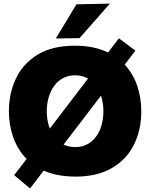

<svg xmlns="http://www.w3.org/2000/svg" viewBox="-20 -988 852 1090"><path d="M409.5 14.5Q310 14.5 238 -15.2Q166 -45 120.2 -97.2Q74.5 -149.5 52.5 -216Q30.5 -282.5 30.5 -355.5Q30.5 -459.5 71.2 -544Q112 -628.5 194.8 -678.5Q277.5 -728.5 404.5 -728.5Q501 -728.5 572 -699.5Q643 -670.5 689.5 -619.5Q736 -568.5 759 -501Q782 -433.5 782 -356.5Q782 -249.5 740 -165.8Q698 -82 615 -33.8Q532 14.5 409.5 14.5ZM407 -153Q446.5 -153 476 -169Q505.5 -185 526 -213.2Q546.5 -241.5 556.8 -278.2Q567 -315 567 -356.5Q567 -399.5 555.8 -436.8Q544.5 -474 523.8 -501.8Q503 -529.5 473.5 -545Q444 -560.5 407 -560.5Q368.5 -560.5 338.5 -544.8Q308.5 -529 288 -501Q267.5 -473 256.5 -435.8Q245.5 -398.5 245.5 -356.5Q245.5 -315 256 -278.2Q266.5 -241.5 286.8 -213.2Q307 -185 337.2 -169Q367.5 -153 407 -153ZM150.5 82 60.5 6.5Q113 -62 159.2 -122.5Q205.5 -183 258.5 -252.5L454.5 -509Q509.5 -580.5 557.2 -642.8Q605 -705 655 -770.5L748.5 -700.5Q697.5 -634 650.5 -572Q603.5 -510 548.5 -438.5L349.5 -178.5Q295.5 -107.5 247.8 -45.2Q200 17 150.5 82ZM296.5 -769.5Q326.5 -818.5 355.8 -866.8Q385 -915 414 -963.5L604 -967.5Q574 -933.5 544.8 -900.2Q515.5 -867 487.2 -834.8Q459 -802.5 431.5 -771.5Z"/></svg>

Font: Commissioner Thin ExtraBold
Style: Regular
Weight: 800
Version: Version 1.000